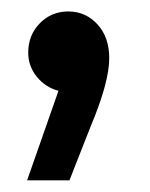

<svg xmlns="http://www.w3.org/2000/svg" viewBox="-20 -156 259 332"><path d="M26.9 155.8 81.1 1Q58.6 -4.9 43.7 -23.2Q28.8 -41.5 28.8 -64.9Q28.8 -95.2 48.8 -115.7Q68.8 -136.2 98.1 -136.2Q127.9 -136.2 148.4 -114Q168.9 -91.8 168.9 -55.2Q168.9 -13.7 136.2 64L100.1 155.8Z"/></svg>

Font: Lumene Sans
Style: Bold
Weight: 600
Designer: Deni Anggara
Version: Version 1.003;Glyphs 3.1.2 (3151)